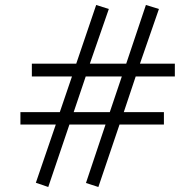

<svg xmlns="http://www.w3.org/2000/svg" viewBox="-20 -728 783 771"><path d="M682.1 -420.9H524.9L477.1 -277.8H638.2V-228H460L375 22.9L325.2 6.8L403.8 -228H258.8L173.8 22.9L124 5.9L204.1 -228H62V-277.8H220.2L269 -420.9H107.9V-472.2H286.1L366.2 -708L417 -691.9L340.8 -472.2H486.8L565.9 -708L618.2 -691.9L542 -472.2H682.1ZM469.2 -420.9H324.2L275.9 -277.8H420.9Z"/></svg>

Font: Ezra SIL
Style: Regular
Weight: 400
Designer: Development by SIL's NRSI team. OpenType tables by Ralph Hancock ( hancock@dircon.co.uk )
Foundry: SIL International, Version 2.51: 2007
Version: Version 2.51, 2007